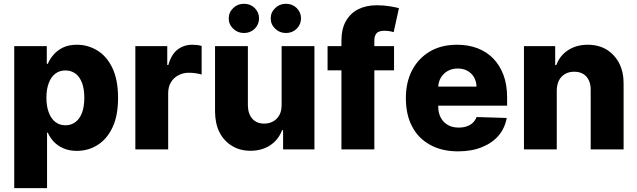

<svg xmlns="http://www.w3.org/2000/svg" viewBox="-20 -789 3366 1014"><path d="M228.5 204.6H55.2V-545.4H227.1V-452.1H232.4Q244.1 -478.5 262.7 -500Q283.7 -523.9 313 -538.1Q343.3 -552.7 386.7 -552.7Q443.8 -552.7 493.2 -522.9Q543.5 -492.7 573.2 -430.7Q603.5 -367.7 603.5 -272.5Q603.5 -178.2 574.7 -117.2Q545.4 -54.7 495.6 -23.4Q446.3 7.8 385.7 7.8Q345.7 7.8 314.5 -5.9Q284.2 -19 263.7 -41Q244.1 -62 232.4 -88.4H228.5ZM225.1 -272.9Q225.1 -227.5 237.3 -195.8Q249.5 -162.6 271.5 -145.5Q293.9 -127.4 325.7 -127.4Q357.4 -127.4 379.9 -145.5Q401.9 -162.6 414.1 -195.8Q425.3 -228.5 425.3 -272.9Q425.3 -316.4 414.1 -349.1Q402.3 -381.3 380.4 -398.9Q356.9 -417 325.7 -417Q293.9 -417 271.5 -399.4Q249 -382.3 237.3 -349.6Q225.1 -317.9 225.1 -272.9Z M868.2 0H694.8V-545.4H863.3V-445.8H869.1Q884.3 -501 917.5 -526.9Q950.7 -552.7 996.1 -552.7Q1008.8 -552.7 1021 -551.3Q1031.2 -550.3 1044.9 -546.4V-395.5Q1034.7 -398.9 1012.7 -402.3Q995.6 -404.8 976.6 -404.8Q946.3 -404.8 921.4 -391.1Q895.5 -377 882.3 -353.5Q868.2 -330.1 868.2 -296.4Z M1467.3 -235.4V-545.4H1640.6V0H1475.1V-101.6H1469.7Q1451.2 -51.8 1408.2 -22.5Q1363.3 7.3 1303.2 7.3Q1247.1 7.3 1205.1 -18.6Q1162.1 -44.9 1139.2 -90.3Q1116.7 -134.8 1115.7 -197.8V-545.4H1289.1V-231.9Q1290 -187.5 1312.5 -162.1Q1335.4 -136.2 1375.5 -136.2Q1401.9 -136.2 1422.4 -147.9Q1443.4 -159.2 1455.6 -181.6Q1467.3 -202.1 1467.3 -235.4ZM1211.9 -637.2Q1188 -659.7 1188 -691.9Q1188 -724.1 1211.9 -746.6Q1234.9 -769 1268.6 -769Q1302.2 -769 1325.2 -746.6Q1348.1 -723.6 1348.1 -691.9Q1348.1 -660.2 1325.2 -637.2Q1302.2 -614.7 1268.6 -614.7Q1234.9 -614.7 1211.9 -637.2ZM1433.6 -637.2Q1409.7 -659.7 1409.7 -691.9Q1409.7 -724.1 1433.6 -746.6Q1456.5 -769 1490.2 -769Q1523.9 -769 1546.9 -746.6Q1569.8 -723.6 1569.8 -691.9Q1569.8 -660.2 1546.9 -637.2Q1523.9 -614.7 1490.2 -614.7Q1456.5 -614.7 1433.6 -637.2Z M1710 -545.4H2061V-417.5H1710ZM1957 0H1783.2V-573.2Q1783.2 -636.7 1807.1 -678.2Q1831.5 -720.2 1873 -740.7Q1914.6 -761.2 1970.7 -761.2Q2005.4 -761.2 2039.1 -755.9Q2076.7 -749 2086.9 -746.1L2059.1 -619.1Q2048.3 -622.6 2036.1 -624.5Q2023.9 -626.5 2010.3 -626.5Q1979.5 -626.5 1968.3 -612.8Q1957 -599.1 1957 -576.2Z M2399.4 10.3Q2313 10.3 2252 -23.9Q2189 -58.1 2156.7 -120.6Q2123.5 -182.6 2123.5 -270.5Q2123.5 -355.5 2156.7 -418.5Q2189.9 -481.4 2251 -517.6Q2311.5 -552.7 2394 -552.7Q2452.6 -552.7 2500.5 -534.7Q2549.8 -516.1 2584 -481Q2619.1 -445.3 2638.7 -393.6Q2658.2 -342.3 2658.2 -273.9V-231H2184.1V-331.5H2496.6Q2496.1 -358.9 2483.4 -380.9Q2471.2 -402.3 2448.7 -415Q2426.3 -427.2 2397.5 -427.2Q2368.2 -427.2 2345.2 -414.6Q2321.3 -400.9 2308.6 -379.4Q2294.9 -356.4 2294.4 -328.6V-226.1Q2294.4 -192.9 2307.6 -168Q2320.8 -143.1 2345.2 -128.9Q2369.1 -115.2 2402.3 -115.2Q2426.8 -115.2 2444.3 -121.6Q2464.8 -128.9 2476.6 -140.1Q2490.7 -153.8 2497.1 -170.9L2656.2 -166Q2646 -111.3 2613.3 -73.2Q2580.6 -34.2 2524.9 -11.7Q2470.7 10.3 2399.4 10.3Z M2920.4 -311V0H2747.1V-545.4H2912.1V-445.3H2918Q2936.5 -495.6 2980 -523.9Q3024.4 -552.7 3084 -552.7Q3141.1 -552.7 3184.1 -526.9Q3226.6 -500 3250 -455.1Q3273.9 -407.7 3273.4 -347.7V0H3099.6V-313.5Q3100.1 -357.9 3076.7 -384.8Q3053.2 -410.2 3012.2 -410.2Q2984.9 -410.2 2964.4 -398.4Q2942.4 -385.3 2932.1 -364.3Q2920.9 -342.3 2920.4 -311Z"/></svg>

Font: My Font
Style: Regular
Weight: 500
Designer: Rasmus Andersson
Foundry: rsms
Version: Version 0.001